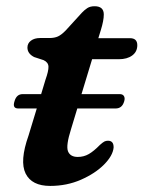

<svg xmlns="http://www.w3.org/2000/svg" viewBox="-20 -586 460 616"><path d="M26.5 -261Q33 -284 52.5 -284H112L126 -330.5Q136 -358.5 135.5 -372.2Q135 -386 120 -393L89.5 -403Q68 -414 68 -433.5Q68 -447 79.2 -455.5Q90.5 -464 108.5 -464H138.5Q155 -464 166.2 -469.2Q177.5 -474.5 191 -488.5L243 -545.5Q250.5 -553.5 259.8 -559.8Q269 -566 283.5 -566Q313 -566 313 -539.5Q313 -520 303.5 -489.5L295.5 -463.5H397Q420.5 -463.5 420.5 -441Q420.5 -420 404.2 -408Q388 -396 361 -396H275.5L241.5 -284H364.5Q374 -284 377.8 -277.5Q381.5 -271 378.5 -261Q372 -238 351 -238H228L208 -172Q191 -118.5 198.2 -100.5Q205.5 -82.5 229.5 -82.5Q249 -82.5 265 -91.8Q281 -101 300.5 -121Q310 -129.5 315 -132Q320 -134.5 326.5 -134.5Q345 -134.5 344.5 -112.5Q342 -86.5 313.8 -58Q285.5 -29.5 240 -9.5Q194.5 10.5 141 10.5Q82 10.5 62.2 -29.2Q42.5 -69 71.5 -151L98 -238H38.5Q19 -238 26.5 -261Z"/></svg>

Font: Fraunces 9pt Soft SemiBold
Style: Italic
Weight: 600
Italic angle: -16°
Version: Version 1.000;[b76b70a41]